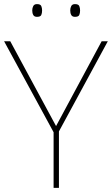

<svg xmlns="http://www.w3.org/2000/svg" viewBox="-20 -915 545 935"><path d="M253 -301 475 -714H505L267 -275V0H241V-271L0 -714H30ZM137 -864Q137 -876 142 -885.5Q147 -895 160 -895Q177 -895 181 -885.5Q185 -876 185 -864Q185 -851 181 -842Q177 -833 160 -833Q147 -833 142 -842Q137 -851 137 -864ZM322 -864Q322 -876 327 -885.5Q332 -895 345 -895Q362 -895 366 -885.5Q370 -876 370 -864Q370 -851 366 -842Q362 -833 345 -833Q332 -833 327 -842Q322 -851 322 -864Z"/></svg>

Font: Noto Sans Lao Looped Thin
Style: Regular
Weight: 100
Designer: Mark Frömberg, Ben Mitchell
Foundry: The Fontpad Ltd
Version: Version 1.002; ttfautohint (v1.8.4.7-5d5b)